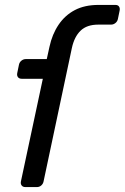

<svg xmlns="http://www.w3.org/2000/svg" viewBox="-20 -760 507 780"><path d="M83 0Q73 0 68 -6.5Q63 -13 65 -23L154 -440H68Q58 -440 53 -446.5Q48 -453 50 -463L57 -497Q59 -507 67 -513.5Q75 -520 85 -520H170L181 -570Q192 -621 218 -659.5Q244 -698 284 -719Q324 -740 380 -740H449Q459 -740 463.5 -733.5Q468 -727 466 -717L459 -683Q457 -673 449 -666.5Q441 -660 431 -660H379Q333 -660 307.5 -635.5Q282 -611 272 -565L157 -23Q155 -13 147.5 -6.5Q140 0 130 0Z"/></svg>

Font: Rubik
Style: Italic
Weight: 400
Italic angle: -12°
Designer: Hubert and Fischer
Foundry: Hubert and Fischer
Version: Version 2.300;gftools[0.9.30]